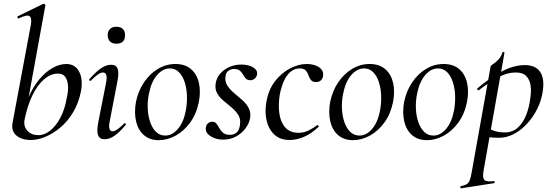

<svg xmlns="http://www.w3.org/2000/svg" viewBox="-20 -746 2987 1041"><path d="M149 13Q96 13 68 -12Q40 -37 48 -80L147 -610Q154 -649 140 -658.5Q126 -668 81 -646Q77 -645 75 -651Q73 -657 77 -658L214 -725Q219 -727 223 -723Q227 -719 226 -717L113 -96Q107 -60 129 -36.5Q151 -13 189 -13Q220 -13 251.5 -37.5Q283 -62 307.5 -108Q332 -154 343 -220Q351 -255 348.5 -283.5Q346 -312 333.5 -329.5Q321 -347 294 -347Q255 -347 218.5 -315.5Q182 -284 155 -227.5Q128 -171 113 -96L106 -116Q115 -173 137.5 -224.5Q160 -276 192.5 -315Q225 -354 263 -376.5Q301 -399 340 -399Q387 -399 409 -357.5Q431 -316 419 -251Q406 -186 376 -136.5Q346 -87 306.5 -54Q267 -21 225.5 -4Q184 13 149 13Z M547 9Q520 9 511.5 -13.5Q503 -36 514 -89L555 -297Q566 -353 538 -353Q527 -353 510 -341.5Q493 -330 473 -309Q470 -305 465.5 -309.5Q461 -314 465 -317Q500 -357 528 -376Q556 -395 582 -395Q610 -395 618 -373Q626 -351 616 -302L575 -89Q569 -59 574 -46.5Q579 -34 590 -34Q601 -34 617.5 -45.5Q634 -57 653 -76Q657 -80 661 -75.5Q665 -71 661 -68Q629 -30 601.5 -10.5Q574 9 547 9ZM611 -509Q589 -509 576.5 -521Q564 -533 564 -556Q564 -577 576.5 -589Q589 -601 611 -601Q634 -601 646 -589Q658 -577 658 -556Q658 -509 611 -509Z M841 14Q791 14 759.5 -14Q728 -42 717.5 -89Q707 -136 717 -193Q729 -252 760 -298.5Q791 -345 835.5 -372Q880 -399 931 -399Q984 -399 1016 -371Q1048 -343 1058.5 -296Q1069 -249 1058 -193Q1045 -128 1011 -81.5Q977 -35 932 -10.5Q887 14 841 14ZM876 -11Q914 -11 945 -47.5Q976 -84 988 -149Q995 -189 993.5 -228.5Q992 -268 981 -301.5Q970 -335 950 -355Q930 -375 900 -375Q863 -375 831.5 -339Q800 -303 787 -236Q779 -195 781 -155.5Q783 -116 794.5 -83Q806 -50 826.5 -30.5Q847 -11 876 -11Z M1190 11Q1150 11 1121 -8Q1092 -27 1096 -54Q1098 -70 1108.5 -78Q1119 -86 1131 -86Q1146 -86 1154 -75Q1162 -64 1169.5 -50.5Q1177 -37 1189.5 -26Q1202 -15 1226 -15Q1250 -15 1264 -28.5Q1278 -42 1281 -69Q1286 -100 1272 -122.5Q1258 -145 1235.5 -163.5Q1213 -182 1191 -200.5Q1169 -219 1156.5 -242Q1144 -265 1150 -297Q1155 -326 1175.5 -348.5Q1196 -371 1225.5 -383.5Q1255 -396 1288 -396Q1327 -396 1352 -381Q1377 -366 1374 -343Q1371 -327 1360 -319Q1349 -311 1339 -311Q1321 -311 1312.5 -320.5Q1304 -330 1297.5 -342Q1291 -354 1280.5 -363Q1270 -372 1249 -372Q1231 -372 1218 -362Q1205 -352 1203 -335Q1198 -306 1211.5 -284Q1225 -262 1247.5 -243Q1270 -224 1292.5 -204.5Q1315 -185 1328 -161Q1341 -137 1336 -105Q1331 -77 1311 -50Q1291 -23 1260 -6Q1229 11 1190 11Z M1551 13Q1507 13 1479.5 -6.5Q1452 -26 1437.5 -57.5Q1423 -89 1420.5 -127Q1418 -165 1426 -202Q1438 -264 1473 -308Q1508 -352 1553.5 -375.5Q1599 -399 1643 -399Q1667 -399 1688 -392Q1709 -385 1721.5 -371Q1734 -357 1732 -337Q1731 -322 1721 -311.5Q1711 -301 1693 -301Q1675 -301 1666 -312Q1657 -323 1653 -337Q1649 -350 1639 -362.5Q1629 -375 1605 -375Q1577 -375 1555 -356.5Q1533 -338 1519 -306Q1505 -274 1497 -234Q1488 -179 1494.5 -131.5Q1501 -84 1526.5 -55Q1552 -26 1599 -26Q1628 -26 1654 -39Q1680 -52 1699 -67Q1702 -69 1706 -65Q1710 -61 1707 -58Q1668 -21 1628 -4Q1588 13 1551 13Z M1894 14Q1844 14 1812.5 -14Q1781 -42 1770.5 -89Q1760 -136 1770 -193Q1782 -252 1813 -298.5Q1844 -345 1888.5 -372Q1933 -399 1984 -399Q2037 -399 2069 -371Q2101 -343 2111.5 -296Q2122 -249 2111 -193Q2098 -128 2064 -81.5Q2030 -35 1985 -10.5Q1940 14 1894 14ZM1929 -11Q1967 -11 1998 -47.5Q2029 -84 2041 -149Q2048 -189 2046.5 -228.5Q2045 -268 2034 -301.5Q2023 -335 2003 -355Q1983 -375 1953 -375Q1916 -375 1884.5 -339Q1853 -303 1840 -236Q1832 -195 1834 -155.5Q1836 -116 1847.5 -83Q1859 -50 1879.5 -30.5Q1900 -11 1929 -11Z M2295 14Q2245 14 2213.5 -14Q2182 -42 2171.5 -89Q2161 -136 2171 -193Q2183 -252 2214 -298.5Q2245 -345 2289.5 -372Q2334 -399 2385 -399Q2438 -399 2470 -371Q2502 -343 2512.5 -296Q2523 -249 2512 -193Q2499 -128 2465 -81.5Q2431 -35 2386 -10.5Q2341 14 2295 14ZM2330 -11Q2368 -11 2399 -47.5Q2430 -84 2442 -149Q2449 -189 2447.5 -228.5Q2446 -268 2435 -301.5Q2424 -335 2404 -355Q2384 -375 2354 -375Q2317 -375 2285.5 -339Q2254 -303 2241 -236Q2233 -195 2235 -155.5Q2237 -116 2248.5 -83Q2260 -50 2280.5 -30.5Q2301 -11 2330 -11Z M2481 275Q2477 276 2476 270Q2475 264 2479 263Q2500 259 2510.5 252.5Q2521 246 2527 230.5Q2533 215 2538 185L2640 -386Q2640 -389 2648.5 -395Q2657 -401 2669 -410.5Q2681 -420 2690.5 -433Q2700 -446 2704 -461Q2705 -465 2710.5 -464Q2716 -463 2715 -459L2602 178Q2595 218 2606 229.5Q2617 241 2656 236Q2660 235 2662 240.5Q2664 246 2659 247ZM2686 1Q2653 1 2632.5 -2Q2612 -5 2598 -8L2608 -63Q2628 -49 2653.5 -38.5Q2679 -28 2717 -28Q2758 -28 2786.5 -53Q2815 -78 2832.5 -121.5Q2850 -165 2856 -220Q2861 -254 2856.5 -284Q2852 -314 2833.5 -333.5Q2815 -353 2776 -353Q2730 -353 2683.5 -328Q2637 -303 2576 -257Q2573 -255 2569 -259.5Q2565 -264 2569 -267Q2630 -320 2696.5 -356.5Q2763 -393 2826 -393Q2883 -393 2908 -357Q2933 -321 2923 -253Q2916 -202 2893 -156Q2870 -110 2837 -74.5Q2804 -39 2765 -19Q2726 1 2686 1Z"/></svg>

Font: Cormorant Medium
Style: Italic
Weight: 500
Italic angle: -10°
Designer: Christian Thalmann (Catharsis Fonts)
Foundry: Catharsis Fonts
Version: Version 4.000